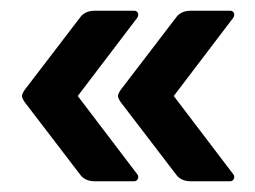

<svg xmlns="http://www.w3.org/2000/svg" viewBox="-20 -375 476 358"><path d="M125 -196 236 -50Q239 -46 237 -41.5Q235 -37 230 -37H157Q138 -37 129 -50L28 -182Q21 -191 21 -196Q21 -201 28 -210L129 -342Q138 -355 157 -355H230Q235 -355 237 -351Q239 -347 236 -342ZM304 -196 415 -50Q418 -46 416 -41.5Q414 -37 409 -37H336Q317 -37 308 -50L207 -182Q200 -191 200 -196Q200 -201 207 -210L308 -342Q317 -355 336 -355H409Q414 -355 416 -351Q418 -347 415 -342Z"/></svg>

Font: Zain ExtraBold
Style: Regular
Weight: 800
Designer: Zain,Boutros
Foundry: Mobile Telecommunications Company (Zain), 2024
Version: Version 1.50; ttfautohint (v1.8.4)